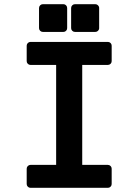

<svg xmlns="http://www.w3.org/2000/svg" viewBox="-20 -900 658 920"><path d="M107.9 -91.8Q107.9 -99.1 113.3 -104.5Q118.7 -109.9 126 -109.9H249V-588.9H126Q118.7 -588.9 113.3 -594.2Q107.9 -599.6 107.9 -606.9V-681.2Q107.9 -688.5 113.3 -693.8Q118.7 -699.2 126 -699.2H497.1Q504.4 -699.2 509.8 -693.8Q515.1 -688.5 515.1 -681.2V-606.9Q515.1 -599.6 509.8 -594.2Q504.4 -588.9 497.1 -588.9H374V-109.9H497.1Q504.4 -109.9 509.8 -104.5Q515.1 -99.1 515.1 -91.8V-18.1Q515.1 -10.7 509.8 -5.4Q504.4 0 497.1 0H126Q118.7 0 113.3 -5.4Q107.9 -10.7 107.9 -18.1ZM185.1 -747.1Q177.7 -747.1 172.4 -752.4Q167 -757.8 167 -765.1V-861.8Q167 -869.1 172.4 -874.5Q177.7 -879.9 185.1 -879.9H284.2Q291.5 -879.9 296.6 -874.5Q301.8 -869.1 301.8 -861.8V-765.1Q301.8 -757.8 296.6 -752.4Q291.5 -747.1 284.2 -747.1ZM320.8 -765.1V-861.8Q320.8 -869.1 326.2 -874.5Q331.5 -879.9 338.9 -879.9H437Q444.3 -879.9 449.7 -874.5Q455.1 -869.1 455.1 -861.8V-765.1Q455.1 -757.8 449.7 -752.4Q444.3 -747.1 437 -747.1H338.9Q331.5 -747.1 326.2 -752.4Q320.8 -757.8 320.8 -765.1Z"/></svg>

Font: Fragment Mono
Style: Bold
Weight: 700
Designer: Wei Huang based on Nimbus Sans by URW Studio, based on Helvetica by Max Miedinger.
Foundry: Wei Huang
Version: Version 1.011